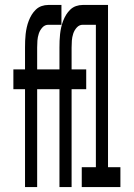

<svg xmlns="http://www.w3.org/2000/svg" viewBox="-20 -755 540 775"><path d="M81 0V-395H34V-475H81V-563Q81 -577 81.5 -590.5Q82 -604 83.5 -617.5Q85 -631 88 -644.5Q91 -658 96 -671Q101 -684 108 -695.5Q115 -707 125 -716.5Q135 -726 148 -730.5Q161 -735 175 -735H228V-655H175Q161 -655 151 -644Q141 -633 136.5 -619Q132 -605 131 -591Q130 -577 130 -563V-475H228V-395H130V0ZM220 0V-395H173V-475H220V-563Q220 -577 220.5 -590.5Q221 -604 222.5 -617.5Q224 -631 227 -644.5Q230 -658 235 -671Q240 -684 247 -695.5Q254 -707 264 -716.5Q274 -726 287 -730.5Q300 -735 314 -735H367V-655H314Q300 -655 290 -644Q280 -633 275.5 -619Q271 -605 270 -591Q269 -577 269 -563V-475H328V-395H269V0ZM310 0V-80H367V-655H317V-735H416V-80H466V0Z"/></svg>

Font: Iosevka Medium
Style: Regular
Weight: 500
Monospace: yes
Designer: Belleve Invis
Foundry: Belleve Invis
Version: Version 32.5.0; ttfautohint (v1.8.4)